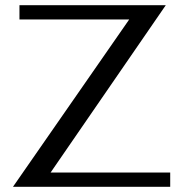

<svg xmlns="http://www.w3.org/2000/svg" viewBox="-20 -720 706 740"><path d="M55 -700V-645H478L30 0H636V-55H175L619 -700Z"/></svg>

Font: Tenor Sans
Style: Regular
Weight: 400
Designer: Denis Masharov
Foundry: Denis Masharov
Version: Version 1.1